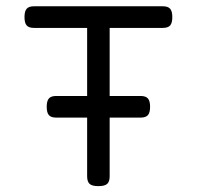

<svg xmlns="http://www.w3.org/2000/svg" viewBox="-20 -600 640 624"><path d="M162.6 -288.1Q146 -288.1 138.9 -280Q131.8 -272 131.8 -252.9Q131.8 -233.9 138.9 -225.8Q146 -217.8 162.6 -217.8H437Q453.6 -217.8 460.7 -225.8Q467.8 -233.9 467.8 -252.9Q467.8 -272 460.7 -280Q453.6 -288.1 437 -288.1ZM263.2 -547.4V-26.9Q263.2 -9.8 271.2 -2.4Q279.3 4.9 299.3 4.9H300.3Q320.3 4.9 328.4 -2.4Q336.4 -9.8 336.4 -26.9V-547.4ZM90.3 -579.6Q73.7 -579.6 66.7 -571.5Q59.6 -563.5 59.6 -544.4Q59.6 -525.4 66.7 -517.3Q73.7 -509.3 90.3 -509.3H509.3Q525.9 -509.3 533 -517.3Q540 -525.4 540 -544.4Q540 -563.5 533 -571.5Q525.9 -579.6 509.3 -579.6Z"/></svg>

Font: Courier Prime Code
Style: Regular
Weight: 400
Designer: Alan Dague-Greene
Foundry: Quote-Unquote Apps
Version: Version 3.18